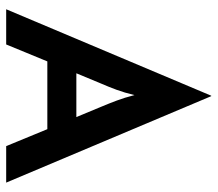

<svg xmlns="http://www.w3.org/2000/svg" viewBox="-60 -626 687 606"><g transform="rotate(90 283.0 -323.5)"><path d="M9.7 0 282.6 -647.2H284L556.9 0H441.7L388.2 -129.9H174.3L120.8 0ZM211.8 -221.5H350L317.4 -300Q306.9 -325 297.9 -349Q288.9 -372.9 280.6 -404.9Q272.9 -372.9 264.2 -349.3Q255.6 -325.7 244.4 -300Z"/></g></svg>

Font: Afacad SemiBold
Style: Regular
Weight: 600
Designer: Kristian Moeller
Foundry: Dicotype
Version: Version 1.000